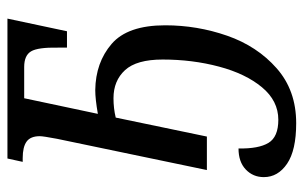

<svg xmlns="http://www.w3.org/2000/svg" viewBox="-170 -406 816 516"><g transform="rotate(-90 238.0 -148.0)"><path d="M20 153Q20 124 40.5 104.5Q61 85 97 85Q96 139 112 165.5Q128 192 174 192Q225 192 261.5 148Q298 104 317 32.5Q336 -39 336 -119Q336 -189 307.5 -220Q279 -251 232 -251Q205 -251 180 -245L129 0H39L123 -403Q130 -440 130 -449Q130 -474 115.5 -484.5Q101 -495 71 -495H61L70 -536H446L412 -376H368V-400Q369 -454 358 -472.5Q347 -491 316 -491H232L190 -293Q230 -300 254 -300Q328 -299 378 -256Q428 -213 428 -112Q428 -26 400 54.5Q372 135 312.5 187.5Q253 240 165 240Q92 240 56 215.5Q20 191 20 153Z"/></g></svg>

Font: Noto Serif Narrow
Style: Italic
Weight: 400
Width: 4
Italic angle: -12°
Designer: Monotype Design Team
Foundry: Monotype Imaging Inc.
Version: Version 1.001